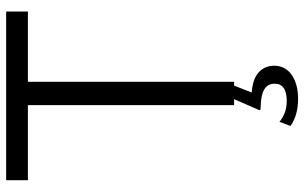

<svg xmlns="http://www.w3.org/2000/svg" viewBox="-198 -564 966 609"><g transform="rotate(-90 284.5 -260.0)"><path d="M329 0V-654H552V-723H17V-654H255V0H274L240 78C238 82 239 84 245 84C300 85 323 99 323 129C323 153 306 167 268 167C238 167 219 157 202 144L189 179C213 196 243 203 276 203C333 203 380 177 380 128C380 95 361 60 295 56L317 0Z"/></g></svg>

Font: United Sans Light
Style: Regular
Weight: 300
Designer: Pablo Impallari, Rodrigo Fuenzalida (Modified by Dan O. Williams)
Version: Version 1.000;PS 001.000;hotconv 1.0.88;makeotf.lib2.5.64775